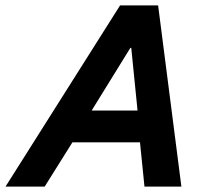

<svg xmlns="http://www.w3.org/2000/svg" viewBox="-78 -695 762 715"><path d="M-57.5 0 369.2 -675H510.8L597.5 0H460L443.3 -165H191.7L88.3 0ZM263.3 -283.3H434.2L410.8 -516.7H407.5Z"/></svg>

Font: Funnel Sans
Style: Bold Italic
Weight: 700
Italic angle: -14.036°
Designer: NORD ID, Kristian Moeller
Foundry: Dicotype
Version: Version 1.000